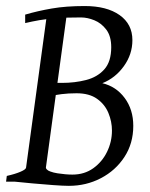

<svg xmlns="http://www.w3.org/2000/svg" viewBox="-20 -599 495 633"><path d="M419.4 -184.1Q419.4 -126 390.1 -81.3Q360.8 -36.6 312.5 -11.5Q264.2 13.7 207 13.7Q188.5 13.7 155 11.2Q121.6 8.8 86.9 5.6Q52.2 2.4 29.3 0L127 -43.9Q142.6 -31.7 169.7 -27.6Q196.8 -23.4 218.8 -23.4Q258.3 -23.4 287.6 -44.4Q316.9 -65.4 333 -98.6Q349.1 -131.8 349.1 -168.5Q349.1 -198.2 337.4 -226.6Q325.7 -254.9 300 -273.2Q274.4 -291.5 232.4 -291.5Q205.6 -291.5 182.6 -288.6Q159.7 -285.6 141.1 -281.2L143.1 -325.7H184.1Q226.6 -325.7 263.7 -335.2Q300.8 -344.7 323.7 -370.1Q346.7 -395.5 346.7 -443.4Q346.7 -480 330.3 -501.5Q314 -522.9 291 -532.2Q268.1 -541.5 247.1 -541.5Q199.2 -541.5 166.5 -539.1Q133.8 -536.6 109.9 -532.5Q85.9 -528.3 63 -522.9V-550.8Q104.5 -563 150.9 -571Q197.3 -579.1 259.3 -579.1Q332 -579.1 374.3 -549.3Q416.5 -519.5 416.5 -466.8Q416.5 -419.9 388.4 -380.9Q360.4 -341.8 317.4 -324.7Q362.8 -314 391.1 -275.9Q419.4 -237.8 419.4 -184.1ZM202.1 -565.9 131.3 -46.4Q130.9 -41 144.5 -33.2Q158.2 -25.4 186.5 -19L184.1 0H0L2.4 -19Q30.8 -25.4 48.1 -33Q65.4 -40.5 65.9 -46.4L136.7 -565.9Z"/></svg>

Font: Dai Banna SIL Light
Style: Italic
Weight: 300
Italic angle: -11°
Designer: Victor Gaultney
Foundry: SIL International
Version: Version 4.000